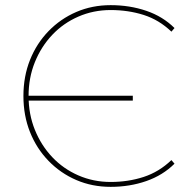

<svg xmlns="http://www.w3.org/2000/svg" viewBox="-20 -723 744 746"><path d="M410 3Q338 3 276.5 -23.5Q215 -50 168.5 -98Q122 -146 96.5 -210Q71 -274 71 -350Q71 -426 96.5 -490Q122 -554 168.5 -602Q215 -650 276.5 -676.5Q338 -703 410 -703Q484 -703 548.5 -681Q613 -659 658 -614L646 -600Q598 -646 538 -665Q478 -684 410 -684Q343 -684 284.5 -658.5Q226 -633 183 -587.5Q140 -542 115.5 -481.5Q91 -421 91 -350Q91 -279 115.5 -218.5Q140 -158 183 -112.5Q226 -67 284.5 -41.5Q343 -16 410 -16Q478 -16 538 -35.5Q598 -55 646 -101L658 -87Q613 -42 548.5 -19.5Q484 3 410 3ZM84 -332V-351H496V-332Z"/></svg>

Font: Montserrat Alternates Thin
Style: Regular
Weight: 100
Designer: Julieta Ulanovsky
Foundry: Julieta Ulanovsky
Version: Version 9.000